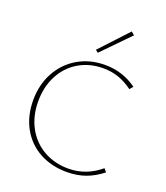

<svg xmlns="http://www.w3.org/2000/svg" viewBox="-161 -1011 977 1127"><g transform="rotate(20 327.5 -448.0)"><path d="M305 -728 466 -901 486 -884 321 -715ZM60 -325Q60 -422 102 -499Q144 -576 218.5 -619.5Q293 -663 387 -663Q498 -663 586 -599L568 -578Q526 -609 481.5 -625Q437 -641 384 -641Q298 -641 231 -601Q164 -561 127 -490Q90 -419 90 -329Q90 -237 128.5 -166Q167 -95 235.5 -56Q304 -17 390 -17Q501 -17 590 -92L607 -72Q558 -33 505 -14Q452 5 388 5Q292 5 217.5 -36Q143 -77 101.5 -152Q60 -227 60 -325Z"/></g></svg>

Font: Ysabeau Infant Extralight
Style: Regular
Weight: 200
Designer: Christian Thalmann (Catharsis Fonts)
Version: Version 0.003